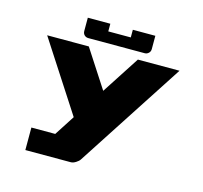

<svg xmlns="http://www.w3.org/2000/svg" viewBox="-93 -721 873 824"><g transform="rotate(15 344.0 -309.0)"><path d="M328 -23Q323 -15 311 -7.5Q299 0 289 0H87V-100H193L251 -190L50 -500H235L344 -332L453 -500H638ZM224 -534Q213 -534 206 -541Q199 -548 199 -559V-618H299V-584H399V-618H499V-559Q499 -548 491.5 -541Q484 -534 474 -534Z"/></g></svg>

Font: Tokeely Brookings
Style: Regular
Weight: 400
Designer: Peter Wiegel
Foundry: Peter Wiegel
Version: Version 2.001